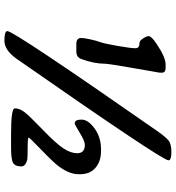

<svg xmlns="http://www.w3.org/2000/svg" viewBox="16 -773 787 859"><g transform="rotate(90 409.5 -343.5)"><path d="M210.9 -291.5H176.8Q149.9 -291.5 149.9 -313Q149.9 -326.7 156 -354Q162.1 -381.3 168.7 -399.4Q175.3 -417.5 185.5 -476.8Q195.8 -536.1 195.8 -554.9Q195.8 -573.7 175.8 -573.7Q164.6 -573.7 157.2 -583Q141.6 -603.5 141.6 -615.2Q141.6 -627 173.8 -648.9Q235.4 -690.9 268.1 -690.9H284.7Q305.2 -690.9 305.2 -674.3V-664.6L283.7 -541Q265.1 -434.1 265.1 -419.4Q265.1 -371.1 244.1 -314Q235.8 -291.5 210.9 -291.5ZM697.3 -703.6Q697.3 -675.8 244.6 -26.4Q205.1 30.3 162.1 30.3Q119.1 30.3 119.1 17.1Q119.1 -12.2 565.4 -652.3Q592.8 -691.4 608.6 -704.1Q624.5 -716.8 660.9 -716.8Q697.3 -716.8 697.3 -703.6ZM640.6 0.5H577.1Q464.8 0.5 464.8 -16.1Q464.8 -37.6 481.4 -59.3Q498 -81.1 559.6 -140.4Q621.1 -199.7 643.3 -232.9Q665.5 -266.1 665.5 -295.4Q665.5 -329.6 627.9 -329.6Q611.3 -329.6 574.2 -306.9Q537.1 -284.2 532.2 -284.2Q515.1 -284.2 515.1 -314.5Q515.1 -344.7 554.9 -373.3Q594.7 -401.9 647 -401.9H656.7Q701.7 -401.9 730.5 -377.4Q759.3 -353 759.3 -309.1V-300.3Q759.3 -260.7 724.6 -213.4Q707.5 -189.9 651.6 -136.2Q595.7 -82.5 595.7 -78.1Q595.7 -73.7 642.3 -73.7Q689 -73.7 695.8 -71.8Q724.6 -63.5 724.6 -45.9Q724.6 -18.1 709.2 -8.8Q693.8 0.5 640.6 0.5Z"/></g></svg>

Font: Averia Sans Libre
Style: Bold Italic
Weight: 700
Italic angle: -6.90001°
Version: Version 1.002